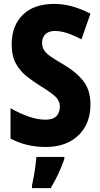

<svg xmlns="http://www.w3.org/2000/svg" viewBox="-20 -744 515 985"><path d="M444 -208Q444 -142 416 -93Q388 -44 336.5 -17Q285 10 214 10Q167 10 122.5 0Q78 -10 34 -33V-189Q79 -163 125.5 -146.5Q172 -130 213 -130Q253 -130 270 -149Q287 -168 287 -196Q287 -228 262 -250.5Q237 -273 184 -305Q151 -326 117.5 -352Q84 -378 62 -417Q40 -456 40 -517Q40 -612 97 -668Q154 -724 259 -724Q304 -724 349.5 -711.5Q395 -699 444 -674L398 -542Q356 -564 323.5 -574.5Q291 -585 261 -585Q229 -585 212.5 -568Q196 -551 196 -525Q196 -502 206 -486.5Q216 -471 238.5 -455Q261 -439 301 -416Q370 -376 407 -329Q444 -282 444 -208ZM310 72Q297 109 279.5 147Q262 185 240 221H144V208Q148 189 153 162.5Q158 136 161.5 109Q165 82 167 61H310Z"/></svg>

Font: Noto Sans Tamil Condensed ExtraBold
Style: Regular
Weight: 800
Width: 3
Designer: Jelle Bosma - Monotype Design Team
Foundry: Monotype Imaging Inc.
Version: Version 2.004; ttfautohint (v1.8.4.7-5d5b)